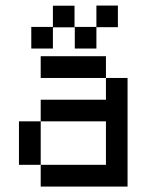

<svg xmlns="http://www.w3.org/2000/svg" viewBox="-20 -687 540 707"><path d="M174.8 -508.3H95.2V-587.9H174.8ZM335 -508.3H255.4V-587.9H335ZM254.4 -586.4H174.8V-666H254.4ZM414.1 -586.9H335V-666.5H414.1ZM370.1 -399.9H449.7V0H129.9V-80.1H370.1V-240.2H129.9V-319.8H370.1ZM129.9 -80.1H49.8V-240.2H129.9ZM370.1 -399.9H129.9V-480H370.1Z"/></svg>

Font: W95FA
Style: Regular
Weight: 400
Designer: FontsArena.com
Foundry: Alina Sava
Version: Version 1.002;Fontself Maker 3.4.0